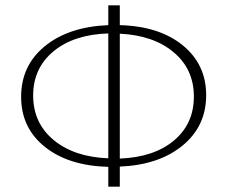

<svg xmlns="http://www.w3.org/2000/svg" viewBox="-20 -688 850 718"><path d="M751 -332Q751 -216 662.5 -143.5Q574 -71 428 -65V10H385V-64Q236 -68 147.5 -139Q59 -210 59 -326Q59 -443 148 -515.5Q237 -588 385 -594V-668H428V-594Q576 -590 663.5 -518.5Q751 -447 751 -332ZM104 -331Q104 -228 180.5 -164.5Q257 -101 385 -96V-563Q256 -559 180 -496Q104 -433 104 -331ZM428 -95Q556 -100 630.5 -162.5Q705 -225 705 -327Q705 -429 629.5 -492.5Q554 -556 428 -562Z"/></svg>

Font: EauTestSC Light
Style: Regular
Weight: 300
Designer: Christian Thalmann (Catharsis Fonts)
Version: Version 0.001;PS 000.001;hotconv 1.0.88;makeotf.lib2.5.64775